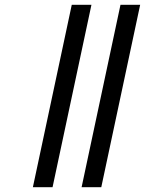

<svg xmlns="http://www.w3.org/2000/svg" viewBox="-20 -780 674 800"><path d="M320 0 482 -760H564L402 0ZM117 0 279 -760H361L199 0Z"/></svg>

Font: Noto Serif Condensed
Style: Bold Italic
Weight: 700
Width: 3
Italic angle: -12°
Designer: Monotype Design Team
Foundry: Monotype Imaging Inc.
Version: Version 2.014